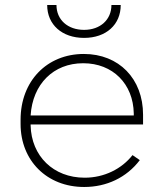

<svg xmlns="http://www.w3.org/2000/svg" viewBox="-20 -740 652 765"><path d="M168 -720C168 -642 227 -589 315 -589C403 -589 461 -642 461 -720H424C424 -662 380 -621 315 -621C250 -621 205 -661 205 -720ZM315 5H316C404 5 484 -32 537 -102L508 -122C465 -67 395 -32 318 -32H317C193 -32 105 -118 102 -240V-244H550V-283C550 -426 454 -525 314 -525C167 -525 62 -417 62 -263V-246C62 -100 167 5 315 5ZM102 -280C110 -405 193 -488 311 -488H312C429 -488 511 -406 513 -288V-280Z"/></svg>

Font: Fixel Display ExtraLight
Style: Regular
Weight: 200
Designer: AlfaBravo + MacPaw
Foundry: Kyrylo Tkachov, Marchela Mozhyna, Serhii Makarenko, Maria Weinstein, Zakhar Kryvoshyya
Version: Version 1.211